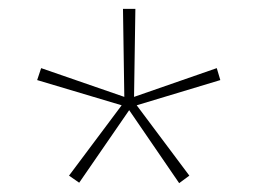

<svg xmlns="http://www.w3.org/2000/svg" viewBox="-20 -765 581 434"><path d="M136 -368 159 -352 272 -516 385 -351 408 -368 289 -527 478 -584 470 -611 283 -546 286 -745H258L261 -546L73 -611L64 -584L255 -527Z"/></svg>

Font: Noto Sans Gurmukhi SemiCondensed Thin
Style: Regular
Weight: 100
Width: 4
Designer: Jelle Bosma - Monotype Design Team
Foundry: Monotype Imaging Inc.
Version: Version 2.004